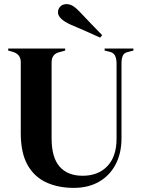

<svg xmlns="http://www.w3.org/2000/svg" viewBox="-20 -896 689 934"><path d="M339 18Q263 18 204.5 -9Q146 -36 113.5 -94.5Q81 -153 81 -249V-594Q81 -632 42 -644L20 -650V-660H297V-650L268 -642Q231 -633 231 -592V-223Q231 -130 270 -85.5Q309 -41 382 -41Q458 -41 502.5 -88Q547 -135 547 -221V-588Q547 -608 540.5 -623.5Q534 -639 514 -644L489 -650V-660H629V-650L602 -643Q583 -639 577 -624Q571 -609 571 -589V-223Q571 -150 542 -95.5Q513 -41 461 -11.5Q409 18 339 18ZM467 -713Q430 -730 396 -745Q362 -760 324 -776Q262 -804 262 -836Q262 -853 273.5 -864.5Q285 -876 304 -876Q319 -876 334.5 -867Q350 -858 375 -831Q399 -806 425 -778.5Q451 -751 477 -725Z"/></svg>

Font: DM Serif Display
Style: Regular
Weight: 400
Designer: Colophon Foundry, Frank Grießhammer
Foundry: Colophon Foundry
Version: Version 5.200; ttfautohint (v1.8.3)